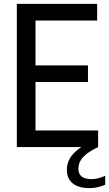

<svg xmlns="http://www.w3.org/2000/svg" viewBox="-20 -760 564 992"><path d="M67 0V-740H482V-654H163.5V-86H487V0ZM140 -336.5V-422H434.5V-336.5ZM443 212Q385 212 355.2 187Q325.5 162 325.5 117Q325.5 88 338.5 62.8Q351.5 37.5 380.2 14.5Q409 -8.5 456.5 -31L487 0Q447 19 424.8 37.5Q402.5 56 393.8 74.2Q385 92.5 385 111.5Q385 138.5 401.8 152Q418.5 165.5 453 165.5Q468.5 165.5 485.5 161.5Q502.5 157.5 523.5 148.5V194.5Q504.5 202.5 484.8 207.2Q465 212 443 212Z"/></svg>

Font: Encode Sans SC Condensed Medium
Style: Regular
Weight: 500
Width: 3
Designer: Multiple Designers
Foundry: Impallari Type
Version: Version 3.002